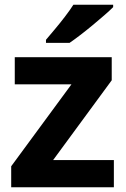

<svg xmlns="http://www.w3.org/2000/svg" viewBox="-20 -786 528 806"><path d="M458 0H27V-88L280 -432H42V-546H449V-449L203 -114H458ZM455 -756Q441 -742 418 -722Q395 -702 368.5 -680Q342 -658 316.5 -638.5Q291 -619 272 -606H173V-619Q189 -638 210.5 -663.5Q232 -689 253 -716.5Q274 -744 288 -766H455Z"/></svg>

Font: Noto Sans Tai Tham
Style: Regular
Weight: 400
Designer: Monotype Design Team 2013. Revised by David WIlliams 2020
Foundry: Monotype Imaging Inc.
Version: Version 2.002